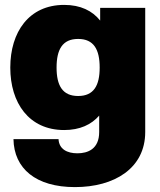

<svg xmlns="http://www.w3.org/2000/svg" viewBox="-20 -552 655 784"><path d="M286 212C446 212 573 136 573 -13V-520H389V-468C357 -508 309 -532 242 -532C98 -532 22 -421 22 -276C22 -132 98 -21 242 -21C306 -21 353 -43 385 -80V-13C385 57 338 74 296 74C254 74 221 57 219 16H35C37 136 126 212 286 212ZM211 -276C211 -350 235 -393 299 -393C363 -393 387 -350 387 -276C387 -203 363 -160 299 -160C235 -160 211 -203 211 -276Z"/></svg>

Font: Aspekta 900
Style: Regular
Weight: 900
Designer: Ivo Dolenc
Version: Version 2.000